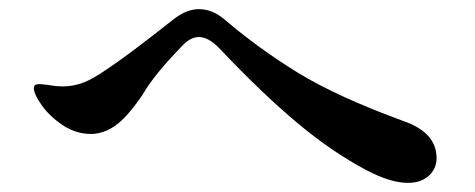

<svg xmlns="http://www.w3.org/2000/svg" viewBox="-20 -568 1040 420"><path d="M783 -195Q707 -235 630.5 -299Q554 -363 462 -460Q437 -487 415 -487Q395 -487 375 -464Q316 -403 292 -361Q258 -311 232 -293Q206 -275 179 -275Q146 -275 117.5 -294Q89 -313 71.5 -337.5Q54 -362 54 -376Q54 -384 66 -384Q71 -384 87 -382Q102 -379 118 -379Q140 -379 161.5 -387Q183 -395 213 -416Q256 -444 360 -526Q388 -548 415 -548Q446 -548 474 -523Q547 -461 631.5 -409Q716 -357 863 -303Q935 -278 935 -222Q935 -199 918 -183.5Q901 -168 872 -168Q835 -168 783 -195Z"/></svg>

Font: Shippori Mincho B1
Style: Bold
Weight: 700
Designer: FONTDASU
Foundry: FONTDASU / Google Inc. / but / Adobe
Version: Version 3.110; ttfautohint (v1.8.3)